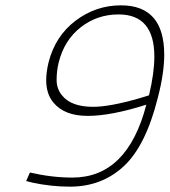

<svg xmlns="http://www.w3.org/2000/svg" viewBox="-20 -690 635 719"><path d="M433 -670Q595 -670 595 -485Q595 -416 571 -324Q526 -144 443.5 -67.5Q361 9 242 9Q172 9 102 -6L78 -12L92 -44Q174 -25 251 -25Q457 -25 528 -298Q396 -256 308.5 -256Q221 -256 180 -306Q153 -338 153 -390Q153 -420 162 -457Q187 -555 263 -612.5Q339 -670 433 -670ZM329 -290Q391 -290 502 -322L538 -333Q558 -417 558 -478Q558 -636 424 -636Q344 -636 282.5 -588Q221 -540 200 -457Q192 -425 192 -391Q192 -357 213 -332Q247 -290 329 -290Z"/></svg>

Font: TitilliumWebThinItalic
Style: Thin Italic
Weight: 200
Italic angle: -13°
Version: Version 1.001;PS 57.000;hotconv 1.0.70;makeotf.lib2.5.55311